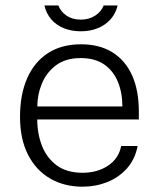

<svg xmlns="http://www.w3.org/2000/svg" viewBox="-20 -694 600 724"><path d="M120.5 -243.5Q120.5 -189.5 138.5 -143.8Q156.5 -98 194.2 -70.2Q232 -42.5 291 -42.5Q347 -42.5 387.2 -69.2Q427.5 -96 437 -143.5H499Q489 -92.5 458 -58.2Q427 -24 383.5 -7Q340 10 291.5 10Q222 10 168.8 -21Q115.5 -52 85.5 -111Q55.5 -170 55.5 -253.5Q55.5 -337.5 82.5 -399Q109.5 -460.5 161 -493.8Q212.5 -527 285.5 -527Q355 -527 403.8 -496.8Q452.5 -466.5 478 -410Q503.5 -353.5 503.5 -274.5V-243.5ZM121 -292.5H441.5Q441.5 -344 424.5 -385.5Q407.5 -427 372.8 -451Q338 -475 284.5 -475Q227.5 -475 191.2 -447.8Q155 -420.5 137.8 -378.5Q120.5 -336.5 121 -292.5ZM423.5 -673.5Q416.5 -643.5 397.5 -621.8Q378.5 -600 349.5 -588Q320.5 -576 284.5 -576Q250.5 -576 221.8 -587.2Q193 -598.5 173.8 -620.5Q154.5 -642.5 147.5 -673.5H200Q209 -650 231 -635Q253 -620 284.5 -620Q315.5 -620 338.8 -635Q362 -650 371 -673.5Z"/></svg>

Font: Public Sans Thin ExtraLight
Style: Regular
Weight: 250
Version: Version 1.007